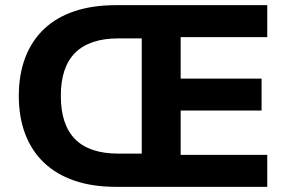

<svg xmlns="http://www.w3.org/2000/svg" viewBox="-20 -725 1114 745"><path d="M430 0Q339 0 269 -24Q199 -48 151 -93.5Q103 -139 78 -204.5Q53 -270 53 -353Q53 -436 78 -501.5Q103 -567 151 -612.5Q199 -658 269 -681.5Q339 -705 430 -705H1017V-581H681V-420H995V-296H681V-124H1017V0ZM439 -129H530V-576H439Q328 -576 272 -520.5Q216 -465 216 -353Q216 -241 271.5 -185Q327 -129 439 -129Z"/></svg>

Font: Nunito Sans 11pt ExtraBold
Style: Regular
Weight: 800
Version: Version 3.101;gftools[0.9.27]